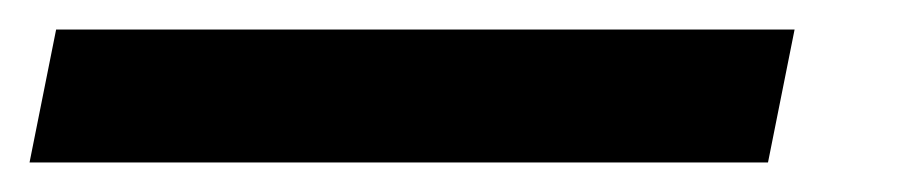

<svg xmlns="http://www.w3.org/2000/svg" viewBox="-92 -20 612 130"><path d="M-72 90 -54 0H446L428 90Z"/></svg>

Font: MOST Montserrat
Style: Bold Italic
Weight: 700
Italic angle: -11.3°
Designer: Julieta Ulanovsky
Foundry: Julieta Ulanovsky
Version: Version 8.000;March 11, 2024;FontCreator 15.0.0.2926 64-bit